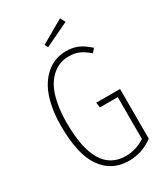

<svg xmlns="http://www.w3.org/2000/svg" viewBox="-213 -961 929 1066"><g transform="rotate(-30 251.5 -428.5)"><path d="M353 -867.2 370.1 -835 215.8 -761.2 205.1 -782.2ZM290 -692.9Q333.5 -692.9 366.7 -678Q399.9 -663.1 435.1 -630.9L414.1 -607.9Q382.3 -635.7 354 -647.9Q325.7 -660.2 290 -660.2Q259.8 -660.2 232.9 -650.9Q206.1 -641.6 180.4 -618.7Q154.8 -595.7 136.2 -560.8Q117.7 -525.9 106.4 -470.7Q95.2 -415.5 95.2 -345.2Q95.2 -22 289.1 -22Q354.5 -22 412.1 -60.1V-328.1H297.9L293 -360.8H445.8V-42Q375 9.8 291 9.8Q181.6 9.8 120.4 -76.9Q59.1 -163.6 59.1 -345.2Q59.1 -418.5 72 -477.8Q85 -537.1 106.9 -576.7Q128.9 -616.2 158.7 -642.8Q188.5 -669.4 221.2 -681.2Q253.9 -692.9 290 -692.9Z"/></g></svg>

Font: Fira Sans Compressed UltraLight
Style: Regular
Weight: 200
Width: 1
Designer: Carrois Corporate & Edenspiekermann AG
Foundry: Carrois Corporate GbR & Edenspiekermann AG
Version: Version 4.203;PS 004.203;hotconv 1.0.88;makeotf.lib2.5.64775